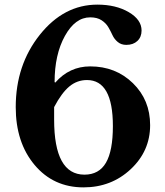

<svg xmlns="http://www.w3.org/2000/svg" viewBox="-20 -800 714 830"><path d="M629 -259Q629 -147 545 -68.5Q461 10 341 10Q211 10 129.5 -87Q48 -184 48 -337Q48 -519 152 -649.5Q256 -780 401 -780Q481 -780 536.5 -747.5Q592 -715 592 -668Q592 -640 574 -623Q556 -606 526 -606Q504 -606 489 -618.5Q474 -631 466 -648.5Q458 -666 448 -683Q438 -700 419 -712.5Q400 -725 370 -725Q305 -725 260.5 -644.5Q216 -564 216 -445L219 -443Q280 -513 370 -513Q480 -513 554.5 -440.5Q629 -368 629 -259ZM214 -337V-283Q214 -45 345 -45Q408 -45 438 -96.5Q468 -148 468 -255Q468 -454 356 -454Q313 -454 279.5 -426Q246 -398 214 -337Z"/></svg>

Font: Libre Baskerville
Style: Bold
Weight: 700
Designer: Pablo Impallari, Rodrigo Fuenzalida
Foundry: Pablo Impallari, Rodrigo Fuenzalida
Version: Version 1.000